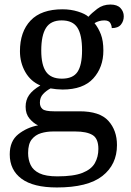

<svg xmlns="http://www.w3.org/2000/svg" viewBox="-20 -587 578 847"><path d="M231 240Q127 240 75 201.5Q23 163 23 94Q23 35 61 5Q99 -25 148 -34Q128 -43 110.5 -63.5Q93 -84 93 -116Q93 -146 108.5 -168Q124 -190 158 -210Q115 -228 91.5 -269.5Q68 -311 68 -361Q68 -447 115 -496.5Q162 -546 256 -546Q292 -546 324 -536Q356 -526 370 -513Q384 -529 409 -548Q434 -567 467 -567Q497 -567 511.5 -551.5Q526 -536 526 -515Q526 -494 513.5 -478.5Q501 -463 473 -463Q473 -474 466.5 -485.5Q460 -497 440 -497Q417 -497 397 -485Q414 -464 425 -435.5Q436 -407 436 -364Q436 -290 391.5 -241Q347 -192 256 -192Q244 -192 228.5 -193.5Q213 -195 203 -197Q184 -187 170 -172Q156 -157 156 -134Q156 -116 167.5 -106Q179 -96 218 -96H331Q420 -96 458 -54Q496 -12 496 53Q496 139 431.5 189.5Q367 240 231 240ZM233 191Q305 191 344 175.5Q383 160 398.5 132.5Q414 105 414 70Q414 24 388 8.5Q362 -7 312 -7H214Q186 -7 161 0.5Q136 8 120 28Q104 48 104 88Q104 117 115 140.5Q126 164 154 177.5Q182 191 233 191ZM253 -240Q302 -240 322 -270Q342 -300 342 -365Q342 -433 321.5 -465Q301 -497 252 -497Q204 -497 183 -464Q162 -431 162 -364Q162 -300 183.5 -270Q205 -240 253 -240Z"/></svg>

Font: Noto Serif Khojki
Style: Regular
Weight: 400
Designer: Juan Bruce
Version: Version 2.002